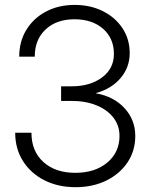

<svg xmlns="http://www.w3.org/2000/svg" viewBox="-20 -759 616 790"><path d="M291 11.2Q218.8 11.2 162.6 -17.3Q106.4 -45.9 74.5 -96.4Q42.5 -147 42.5 -212.9H109.4Q109.4 -136.7 158.7 -92.3Q208 -47.9 289.6 -47.9Q371.1 -47.9 421.4 -90.1Q471.7 -132.3 471.7 -199.7Q471.7 -242.7 446.5 -275.1Q421.4 -307.6 376.7 -325.7Q332 -343.8 273.9 -343.8H231.4V-403.8H273.9Q350.6 -403.8 399.7 -440.2Q448.7 -476.6 448.7 -537.1Q448.7 -601.6 404.1 -640.6Q359.4 -679.7 286.6 -679.7Q212.4 -679.7 167.7 -637.9Q123 -596.2 123 -525.9H59.1Q59.1 -588.4 88.4 -636.2Q117.7 -684.1 169.2 -711.4Q220.7 -738.8 287.1 -738.8Q352.1 -738.8 403.3 -713.1Q454.6 -687.5 484.1 -642.6Q513.7 -597.7 513.7 -540.5Q513.7 -482.4 476.6 -438.2Q439.5 -394 375 -376V-375Q448.7 -361.8 492.7 -313.7Q536.6 -265.6 536.6 -199.7Q536.6 -138.7 504.9 -91.1Q473.1 -43.5 417.5 -16.1Q361.8 11.2 291 11.2Z"/></svg>

Font: Inter Display Light
Style: Regular
Weight: 300
Designer: Rasmus Andersson
Foundry: rsms
Version: Version 4.000;git-a52131595